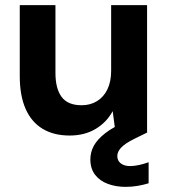

<svg xmlns="http://www.w3.org/2000/svg" viewBox="-20 -516 658 748"><path d="M251 12Q189 12 145.5 -14.5Q102 -41 79.5 -92.5Q57 -144 57 -219V-496H196V-232Q196 -171 220 -138.5Q244 -106 298 -106Q332 -106 358 -122Q384 -138 398.5 -168Q413 -198 413 -240V-496H553V0H430L419 -83Q396 -40 353 -14Q310 12 251 12ZM469 212Q432 212 400.5 200.5Q369 189 350.5 165Q332 141 332 105Q332 77 345.5 52Q359 27 390.5 2.5Q422 -22 478 -46L523 -65L554 0L503 25Q467 43 452 59Q437 75 437 92Q437 110 450.5 120.5Q464 131 487 131Q502 131 521 127Q540 123 559 116V198Q540 204 517 208Q494 212 469 212Z"/></svg>

Font: DM Sans 24pt ExtraBold
Style: Regular
Weight: 800
Designer: Colophon Foundry, Jonny Pinhorn
Foundry: Colophon Foundry
Version: Version 4.004;gftools[0.9.30]